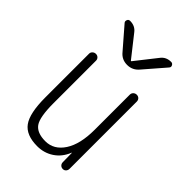

<svg xmlns="http://www.w3.org/2000/svg" viewBox="-226 -848 951 951"><g transform="rotate(45 250.0 -372.5)"><path d="M393.6 -754.9Q403.3 -754.9 408.2 -745.6Q413.1 -736.3 406.2 -728.5L311.5 -619.1Q287.1 -589.8 249.5 -589.8Q211.9 -589.8 188.5 -619.1L93.8 -728.5Q87.9 -735.4 91.8 -745.1Q95.7 -754.9 106.4 -754.9Q141.6 -754.9 161.1 -728.5L248 -618.2Q249 -617.2 250 -617.2L252 -618.2L338.9 -728.5Q358.4 -754.9 393.6 -754.9ZM219.7 9.8Q141.6 9.8 109.4 -34.7Q77.1 -79.1 77.1 -190.4V-496.1Q77.1 -505.9 84.5 -512.7Q91.8 -519.5 102.1 -519.5Q112.3 -519.5 119.1 -512.7Q126 -505.9 126 -496.1V-199.2Q126 -100.6 148.9 -68.4Q171.9 -36.1 230.5 -36.1Q290 -36.1 326.7 -92.3Q363.3 -148.4 363.3 -249V-495.1Q363.3 -505.9 370.6 -512.7Q377.9 -519.5 388.2 -519.5Q398.4 -519.5 405.3 -512.7Q412.1 -505.9 412.1 -495.1V-24.4Q412.1 -14.6 405.8 -7.3Q399.4 0 389.2 0Q378.9 0 372.1 -6.8Q365.2 -13.7 365.2 -24.4L364.3 -87.9Q364.3 -88.9 363.3 -88.9Q362.3 -88.9 362.3 -86.9Q343.8 -41 305.7 -15.6Q267.6 9.8 219.7 9.8Z"/></g></svg>

Font: Rounded Mgen+ 1m light
Style: Regular
Weight: 200
Designer: [Source Han Sans]
Ryoko NISHIZUKA  (kana & ideographs); Paul D. Hunt (Latin, Greek & Cyrillic); Wenlong ZHANG  (bopomofo
Version: Version 1.059.20150602